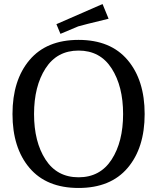

<svg xmlns="http://www.w3.org/2000/svg" viewBox="-20 -918 780 953"><path d="M613.5 -620Q698 -520 698 -352Q698 -184 613.5 -84.5Q529 15 370 15Q211 15 126.5 -84.5Q42 -184 42 -352Q42 -520 126.5 -620Q211 -720 370 -720Q529 -720 613.5 -620ZM206 -578.5Q149 -490 149 -352Q149 -214 206 -126Q263 -38 370 -38Q477 -38 534 -126Q591 -214 591 -352Q591 -490 534 -578.5Q477 -667 370 -667Q263 -667 206 -578.5ZM489 -898 519 -825Q387 -793 368 -787L280 -750L260 -798Z"/></svg>

Font: Andada SC
Style: Regular
Weight: 400
Designer: Carolina Giovagnoli
Foundry: Carolina Giovagnoli
Version: Version 1.003